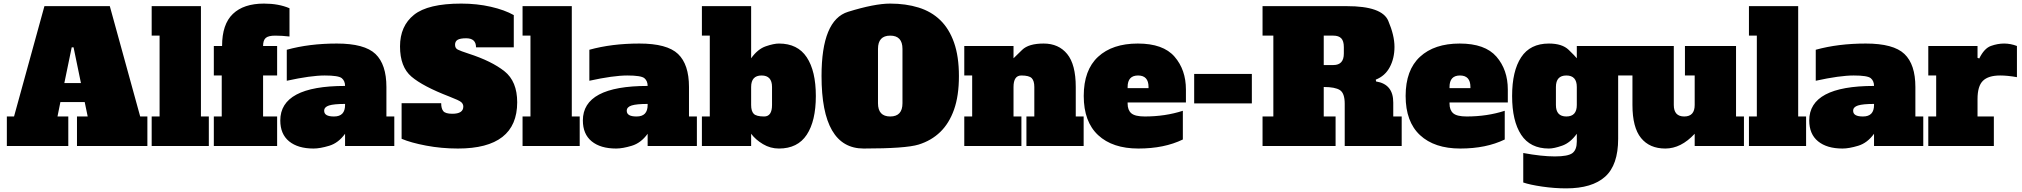

<svg xmlns="http://www.w3.org/2000/svg" viewBox="-20 -812 11249 1068"><path d="M337.9 -350.1H430.2L389.2 -548.8H378.9ZM408.2 -164.1H467.8L451.2 -244.1H315.9L299.8 -164.1H359.9V0H18.1V-164.1H58.1L227.1 -777.8H590.8L759.8 -164.1H799.8V0H408.2Z M823.7 -777.8H1097.7V-164.1H1141.6V0H823.7V-164.1H867.7V-613.8H823.7Z M1510.7 -613.8Q1472.7 -613.8 1458 -600.8Q1443.4 -587.9 1443.4 -556.2H1521.5V-392.1H1443.4V-164.1H1521.5V0H1169.4V-164.1H1213.4V-392.1H1169.4V-556.2H1215.3Q1215.3 -677.2 1275.4 -734.6Q1335.4 -792 1448.2 -792Q1530.3 -792 1590.3 -766.1V-608.9Q1548.3 -613.8 1510.7 -613.8Z M1899.4 -233.9Q1837.4 -233.9 1810.3 -225.3Q1783.2 -216.8 1783.2 -195.8Q1783.2 -163.6 1838.4 -164.1Q1899.4 -164.1 1899.4 -228ZM1575.2 -535.2Q1699.7 -569.8 1853.5 -569.8Q2007.8 -569.8 2068.6 -511.7Q2129.4 -453.6 2129.4 -328.1V-164.1H2173.3V0H1899.4V-67.9Q1862.3 -16.6 1811.3 -1.2Q1760.3 14.2 1724.1 14.2Q1637.2 14.2 1588.1 -25.9Q1539.1 -65.9 1539.1 -142.1Q1539.1 -334 1899.4 -334Q1899.4 -361.8 1881.3 -377Q1863.3 -392.1 1786.1 -392.1Q1709 -392.1 1575.2 -362.8Z M2856.9 -243.2Q2856.9 14.2 2527.3 14.2Q2435.5 14.2 2350.3 -2Q2265.1 -18.1 2213.9 -40V-237.8H2434.1Q2434.1 -208 2446 -193.6Q2458 -179.2 2496.1 -179.2Q2557.1 -179.2 2557.1 -219.2Q2557.1 -233.4 2545.7 -243.7Q2534.2 -253.9 2479.5 -274.9Q2332.5 -331.5 2268.8 -385.7Q2205.1 -439.9 2205.1 -553.7Q2205.1 -667.5 2283 -729.7Q2360.8 -792 2545.9 -792Q2632.8 -792 2710 -774.4Q2787.1 -756.8 2837.9 -728V-548.8H2627.9Q2627.9 -599.1 2573.2 -599.1Q2540 -599.1 2525.6 -590.6Q2511.2 -582 2511.2 -563Q2511.2 -543.9 2526.4 -536.1Q2541.5 -528.3 2586.4 -513.7Q2714.8 -472.2 2785.9 -415.8Q2856.9 -359.4 2856.9 -243.2Z M2886.7 -777.8H3160.6V-164.1H3204.6V0H2886.7V-164.1H2930.7V-613.8H2886.7Z M3582.5 -233.9Q3520.5 -233.9 3493.4 -225.3Q3466.3 -216.8 3466.3 -195.8Q3466.3 -163.6 3521.5 -164.1Q3582.5 -164.1 3582.5 -228ZM3258.3 -535.2Q3382.8 -569.8 3536.6 -569.8Q3690.9 -569.8 3751.7 -511.7Q3812.5 -453.6 3812.5 -328.1V-164.1H3856.4V0H3582.5V-67.9Q3545.4 -16.6 3494.4 -1.2Q3443.4 14.2 3407.2 14.2Q3320.3 14.2 3271.2 -25.9Q3222.2 -65.9 3222.2 -142.1Q3222.2 -334 3582.5 -334Q3582.5 -361.8 3564.5 -377Q3546.4 -392.1 3469.2 -392.1Q3392.1 -392.1 3258.3 -362.8Z M4274.4 -228V-328.1Q4274.4 -392.1 4216.3 -392.1Q4158.2 -392.1 4158.2 -328.1V-228Q4158.2 -193.8 4172.6 -179Q4187 -164.1 4230.7 -164.1Q4274.4 -164.1 4274.4 -228ZM4313 -569.8Q4417 -569.8 4467.5 -493.4Q4518.1 -417 4518.1 -278.1Q4518.1 -139.2 4467.5 -62.5Q4417 14.2 4313 14.2Q4265.1 14.2 4224.1 -10.3Q4183.1 -34.7 4158.2 -67.9V0H3884.3V-164.1H3928.2V-613.8H3884.3V-777.8H4158.2V-487.8Q4194.8 -539.1 4239.5 -554.4Q4284.2 -569.8 4313 -569.8Z M4549.8 -389.2Q4549.8 -700.7 4697.3 -746.3Q4844.7 -792 4931.6 -792Q5018.6 -792 5089.6 -770Q5160.6 -748 5210.2 -700Q5259.8 -651.9 5286.9 -575Q5314 -498 5314 -388.7Q5314 -279.3 5286.9 -202.6Q5259.8 -126 5210.2 -77.9Q5160.6 -29.8 5089.6 -7.8Q5018.6 14.2 4784.2 14.2Q4549.8 14.2 4549.8 -389.2ZM4863.8 -237.8Q4863.8 -164.1 4931.9 -164.1Q5000 -164.1 5000 -237.8V-540Q5000 -613.8 4931.9 -613.8Q4863.8 -613.8 4863.8 -540Z M5617.7 -328.1V-164.1H5661.6V0H5343.8V-164.1H5387.7V-392.1H5343.8V-556.2H5617.7V-487.8Q5629.9 -500 5666 -534.9Q5702.1 -569.8 5785.2 -569.8Q5868.7 -569.8 5916.3 -511.5Q5963.9 -453.1 5963.9 -328.1V-164.1H6007.8V0H5689.5V-164.1H5733.4V-328.1Q5733.4 -362.3 5719 -377.2Q5704.6 -392.1 5661.1 -392.1Q5617.7 -392.1 5617.7 -328.1Z M6368.7 -328.1Q6368.7 -392.1 6310.5 -392.1Q6252.4 -392.1 6252.4 -328.1V-321.8H6368.7ZM6559.6 -36.1Q6456.1 14.2 6312.5 14.2Q6168.5 14.2 6088.4 -60.3Q6008.3 -134.8 6008.3 -278.3Q6008.3 -422.4 6088.1 -496.1Q6168 -569.8 6309.1 -569.8Q6450.2 -569.8 6513.4 -496.8Q6576.7 -423.8 6576.7 -314V-242.2H6252.4V-235.8Q6252.4 -199.7 6272.9 -181.9Q6293.5 -164.1 6347.7 -164.1Q6461.9 -164.1 6559.6 -195.8Z M6622.6 -236.8V-400.9H6943.4V-236.8Z M7397 -450.2Q7455.1 -450.2 7455.1 -514.2V-549.8Q7455.1 -584 7440.7 -598.9Q7426.3 -613.8 7397 -613.8H7343.3V-450.2ZM7343.3 -164.1H7409.2V0H7002.9V-164.1H7063V-613.8H7002.9V-777.8H7472.2Q7667.5 -777.8 7702.1 -696.5Q7736.8 -615.2 7736.8 -551.3Q7736.8 -487.3 7710.4 -438.2Q7684.1 -389.2 7632.8 -369.1L7634.3 -358.9Q7730.5 -343.8 7730 -241.2V-164.1H7776.9V0H7460V-234.9Q7460 -293.5 7433.3 -310.8Q7406.7 -328.1 7343.3 -328.1Z M8159.2 -328.1Q8159.2 -392.1 8101.1 -392.1Q8043 -392.1 8043 -328.1V-321.8H8159.2ZM8350.1 -36.1Q8246.6 14.2 8103 14.2Q7959 14.2 7878.9 -60.3Q7798.8 -134.8 7798.8 -278.3Q7798.8 -422.4 7878.7 -496.1Q7958.5 -569.8 8099.6 -569.8Q8240.7 -569.8 8304 -496.8Q8367.2 -423.8 8367.2 -314V-242.2H8043V-235.8Q8043 -199.7 8063.5 -181.9Q8084 -164.1 8138.2 -164.1Q8252.4 -164.1 8350.1 -195.8Z M8634.8 -328.1V-228Q8634.8 -164.1 8692.9 -164.1Q8751 -164.1 8751 -228V-328.1Q8751 -392.1 8692.9 -392.1Q8634.8 -392.1 8634.8 -328.1ZM8751 -24.9V-67.9Q8714.8 -17.6 8669.4 -1.7Q8624 14.2 8595.7 14.2Q8491.7 14.2 8441.4 -62.5Q8391.1 -139.2 8391.1 -278.1Q8391.1 -417 8441.4 -493.4Q8491.7 -569.8 8595.7 -569.8Q8669.4 -569.8 8705.6 -534.9Q8741.7 -500 8751 -487.8V-556.2H9024.9V-392.1H8981V-40Q8981 106 8908.4 170.9Q8835.9 235.8 8691.9 235.8Q8626 235.8 8557.9 225.8Q8489.7 215.8 8453.1 203.1V39.1Q8555.7 58.1 8628.9 58.1Q8702.1 58.1 8726.6 39.6Q8751 21 8751 -24.9Z M9060.5 -228V-392.1H9016.6V-556.2H9290.5V-228Q9290.5 -164.1 9348.6 -164.1Q9406.7 -164.1 9406.7 -228V-392.1H9352.5V-556.2H9636.7V-164.1H9680.7V0H9406.7V-67.9Q9330.6 14.2 9243.2 14.2Q9155.8 14.2 9108.2 -44.4Q9060.5 -103 9060.5 -228Z M9708.5 -777.8H9982.4V-164.1H10026.4V0H9708.5V-164.1H9752.4V-613.8H9708.5Z M10404.3 -233.9Q10342.3 -233.9 10315.2 -225.3Q10288.1 -216.8 10288.1 -195.8Q10288.1 -163.6 10343.3 -164.1Q10404.3 -164.1 10404.3 -228ZM10080.1 -535.2Q10204.6 -569.8 10358.4 -569.8Q10512.7 -569.8 10573.5 -511.7Q10634.3 -453.6 10634.3 -328.1V-164.1H10678.2V0H10404.3V-67.9Q10367.2 -16.6 10316.2 -1.2Q10265.1 14.2 10229 14.2Q10142.1 14.2 10093 -25.9Q10043.9 -65.9 10043.9 -142.1Q10043.9 -334 10404.3 -334Q10404.3 -361.8 10386.2 -377Q10368.2 -392.1 10291 -392.1Q10213.9 -392.1 10080.1 -362.8Z M11106 -392.1Q11040 -392.1 11010 -362.5Q10980 -333 10980 -261.2V-164.1H11070.8V0H10706.1V-164.1H10750V-392.1H10706.1V-556.2H10980V-490.2L10989.7 -486.8Q11017.1 -543 11054.4 -556.4Q11091.8 -569.8 11127.9 -569.8Q11164.1 -569.8 11199.2 -556.2V-382.8Q11146.5 -392.1 11106 -392.1Z"/></svg>

Font: AlfaSlabOne-Regular
Style: Regular
Weight: 400
Designer: JM Sole
Foundry: JM Sole
Version: Version 1.001